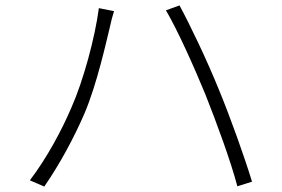

<svg xmlns="http://www.w3.org/2000/svg" viewBox="-20 -705 1040 707"><path d="M243 -309C209 -229 154 -125 90 -41L143 -18C201 -102 253 -199 291 -287C337 -395 371 -550 385 -607C389 -627 394 -645 400 -664L344 -675C330 -567 287 -408 243 -309ZM736 -358C778 -252 830 -111 854 -19L908 -36C882 -122 829 -271 786 -375C741 -486 679 -615 641 -685L591 -667C634 -594 694 -460 736 -358Z"/></svg>

Font: Noto Sans KR Light
Style: Regular
Weight: 300
Designer: Ryoko NISHIZUKA 西塚涼子 (kana, bopomofo & ideographs); Paul D. Hunt (Latin, Greek & Cyrillic); Sandoll Communications 산돌커뮤니
Foundry: Adobe
Version: Version 2.004;hotconv 1.0.118;makeotfexe 2.5.65603